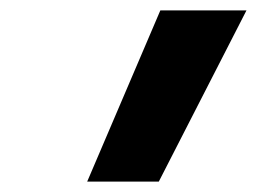

<svg xmlns="http://www.w3.org/2000/svg" viewBox="-20 -792 540 370"><path d="M148 -442 289 -772H455L286 -442Z"/></svg>

Font: Iosevka Term Curly Hv Obl
Style: Regular
Weight: 900
Italic angle: -9°
Designer: Belleve Invis
Foundry: Belleve Invis
Version: Version 32.3.0